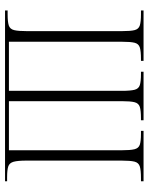

<svg xmlns="http://www.w3.org/2000/svg" viewBox="64 -640 576 743"><g transform="rotate(90 351.5 -268.0)"><path d="M20 0V-10H35Q64 -10 78 -14.5Q92 -19 96 -35Q100 -51 100 -85V-451Q100 -486 96 -501.5Q92 -517 78 -521.5Q64 -526 35 -526H20V-536H215V-526H208Q177 -526 163 -521.5Q149 -517 145 -501.5Q141 -486 141 -451V-15H331V-451Q331 -485 327 -501Q323 -517 309 -521.5Q295 -526 266 -526H257V-536H445V-526H438Q407 -526 393 -521.5Q379 -517 375 -501Q371 -485 371 -451V-15H561V-451Q561 -485 557 -501Q553 -517 539.5 -521.5Q526 -526 497 -526H486V-536H681V-526H669Q638 -526 623.5 -521.5Q609 -517 605 -501Q601 -485 601 -451V-83Q601 -49 605.5 -33Q610 -17 623.5 -12.5Q637 -8 666 -8H681V0Z"/></g></svg>

Font: Noto Serif Display ExtraCondensed ExtraLight
Style: Regular
Weight: 200
Width: 2
Designer: Monotype Design Team
Foundry: Monotype Imaging Inc.
Version: Version 2.009